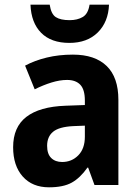

<svg xmlns="http://www.w3.org/2000/svg" viewBox="-20 -789 589 819"><path d="M291 -556Q385 -556 435 -507.5Q485 -459 485 -363V0H383L356 -74H353Q322 -30 286 -10Q250 10 189 10Q118 10 77 -36Q36 -82 36 -161Q36 -247 92.5 -290.5Q149 -334 259 -338L342 -341V-360Q342 -407 322.5 -427.5Q303 -448 266 -448Q235 -448 199.5 -437Q164 -426 128 -408L87 -509Q128 -531 179.5 -543.5Q231 -556 291 -556ZM292 -251Q232 -248 206.5 -227Q181 -206 181 -167Q181 -132 198.5 -115Q216 -98 245 -98Q286 -98 314 -126.5Q342 -155 342 -206V-253ZM445 -769Q442 -695 397 -650.5Q352 -606 276 -606Q198 -606 155.5 -649Q113 -692 110 -769H192Q198 -729 218 -716Q238 -703 277 -703Q310 -703 333 -716.5Q356 -730 362 -769Z"/></svg>

Font: Noto Sans Lao SemiCondensed
Style: Bold
Weight: 700
Width: 4
Designer: Monotype Design Team
Foundry: Monotype Imaging Inc.
Version: Version 2.003; ttfautohint (v1.8.4.7-5d5b)